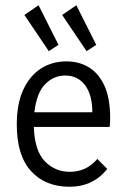

<svg xmlns="http://www.w3.org/2000/svg" viewBox="-20 -702 490 732"><path d="M245 10Q153 10 98.5 -49.5Q44 -109 44 -227Q44 -307 69 -360.5Q94 -414 136.5 -441Q179 -468 233 -468Q281 -468 318.5 -445.5Q356 -423 378 -375.5Q400 -328 400 -251Q400 -242 399.5 -234.5Q399 -227 398 -218H109Q112 -127 151 -87Q190 -47 246 -47Q310 -47 351 -96L389 -58Q335 10 245 10ZM111 -274H332Q332 -340 304.5 -377Q277 -414 228 -414Q185 -414 152.5 -381.5Q120 -349 111 -274ZM166 -507 73 -645 127 -682 203 -531ZM310 -507 217 -645 271 -682 347 -531Z"/></svg>

Font: Inconsolata SemiCondensed
Style: Regular
Weight: 400
Width: 4
Monospace: yes
Designer: Raph Levien, Cyreal, Brenton Simpson
Foundry: Raph Levien, Cyreal, Google
Version: Version 3.001; ttfautohint (v1.8.2.53-6de2)